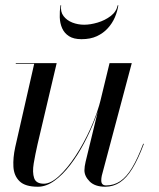

<svg xmlns="http://www.w3.org/2000/svg" viewBox="-20 -700 606 730"><path d="M124 10Q76 10 54.5 -10.8Q33 -31.5 31 -65.8Q29 -100 38 -141L110 -457.5H40V-460H195.5L123 -152.5Q114 -113 108.2 -78.8Q102.5 -44.5 109.8 -23Q117 -1.5 147 -1.5Q172.5 -1.5 204 -30.2Q235.5 -59 266.8 -106.5Q298 -154 324.2 -211.8Q350.5 -269.5 364.5 -327H367Q358 -290 340.5 -244.8Q323 -199.5 299.2 -154.8Q275.5 -110 247 -72.8Q218.5 -35.5 187 -12.8Q155.5 10 124 10ZM380 10Q341 10 321 -10Q301 -30 301 -52.5Q301 -58.5 302.2 -67.8Q303.5 -77 305.5 -85L396.5 -460H481L367 -32Q366 -27.5 365.5 -22.8Q365 -18 365 -14Q365 5 383.5 5Q413 5 437 -11Q461 -27 482.2 -62.2Q503.5 -97.5 524.5 -153.5L527 -153Q505.5 -95.5 483.5 -59.5Q461.5 -23.5 436.2 -6.8Q411 10 380 10ZM290 -551Q260 -551 242.2 -562.5Q224.5 -574 216.2 -592.8Q208 -611.5 207.2 -634.2Q206.5 -657 210 -680H212.5Q209 -655.5 221.5 -639Q234 -622.5 255.2 -614.2Q276.5 -606 300 -606Q323.5 -606 351.2 -614.2Q379 -622.5 400.8 -639Q422.5 -655.5 427.5 -680H430Q426.5 -657 416.8 -634.2Q407 -611.5 390 -592.8Q373 -574 348.5 -562.5Q324 -551 290 -551Z"/></svg>

Font: Bodoni Moda 72pt
Style: Italic
Weight: 400
Italic angle: -13°
Designer: Owen Earl
Foundry: indestructible type
Version: Version 2.005